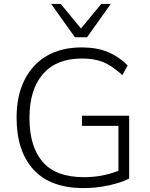

<svg xmlns="http://www.w3.org/2000/svg" viewBox="-20 -956 767 984"><path d="M65 0ZM409 8Q238 8 151.5 -87Q65 -182 65 -353Q65 -464 105 -545Q145 -626 219.5 -669.5Q294 -713 399 -713Q476 -713 532.5 -689.5Q589 -666 634 -621L607 -571Q574 -601 543.5 -620Q513 -639 478.5 -647.5Q444 -656 399 -656Q269 -656 200 -576.5Q131 -497 131 -352Q131 -204 199 -126Q267 -48 410 -48Q506 -48 587 -81V-311H400V-363H642V-41Q602 -20 537.5 -6Q473 8 409 8ZM364 -765 242 -936H291L395 -810L499 -936H548L426 -765Z"/></svg>

Font: Winston Light
Style: Regular
Weight: 300
Designer: Original fonts by Vernon Adams / Changes by Cristiano Sobral
Foundry: Original fonts by Vernon Adams / Changes by Cristiano Sobral
Version: Version 2.503;July 17, 2020;FontCreator 13.0.0.2655 64-bit